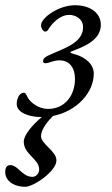

<svg xmlns="http://www.w3.org/2000/svg" viewBox="-98 -434 428 735"><path d="M175 -237C216 -253 288 -277 288 -339C288 -384 248 -414 189 -414C127 -414 59 -366 59 -337C59 -327 67 -313 75 -313C82 -313 86 -319 88 -323C101 -344 131 -377 167 -377C191 -377 220 -362 220 -330C220 -283 175 -260 138 -244L97 -226C78 -218 67 -212 67 -200C67 -193 71 -192 77 -192C89 -192 105 -203 130 -203C166 -203 189 -177 189 -132C189 -66 148 -17 86 -17C50 -17 17 -42 7 -63C1 -76 -2 -79 -7 -79C-23 -79 -34 -58 -34 -36C-34 -2 15 14 59 14H62C24 46 -7 84 -7 108C-7 132 7 148 21 163C36 179 52 193 52 215C52 230 40 243 26 243C4 243 -10 229 -24 217C-34 207 -46 198 -58 198C-70 198 -78 205 -78 225C-78 257 -47 281 -1 281C30 281 118 222 118 180C118 162 104 147 89 132C74 117 59 102 59 88C59 73 68 46 105 10C198 -9 261 -81 261 -152C261 -185 234 -216 176 -230C171 -231 170 -235 175 -237Z"/></svg>

Font: EB Garamond
Style: Italic
Weight: 400
Italic angle: -17.2°
Designer: Georg Duffner and Octavio Pardo
Foundry: Georg Duffner
Version: Version 1.000;PS 001.000;hotconv 1.0.88;makeotf.lib2.5.64775